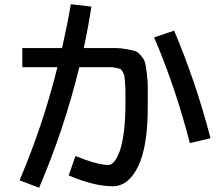

<svg xmlns="http://www.w3.org/2000/svg" viewBox="-20 -836 1040 903"><path d="M313 -816 410 -805Q395 -708 374 -610H450Q499 -610 523.5 -610Q548 -610 577.5 -604.5Q607 -599 618.5 -594.5Q630 -590 644.5 -572.5Q659 -555 662.5 -541Q666 -527 670.5 -491Q675 -455 675 -425Q675 -395 675 -335Q675 -146 629.5 -53Q584 40 510 40Q422 40 303 -11L335 -102Q440 -60 490 -60Q504 -60 518 -77Q532 -94 544 -128Q556 -162 563 -219.5Q570 -277 570 -350Q570 -390 570 -407Q570 -424 568 -448Q566 -472 565 -479Q564 -486 557 -498Q550 -510 546 -511.5Q542 -513 527.5 -516.5Q513 -520 503 -520Q493 -520 470 -520H353Q282 -229 164 47L72 12Q183 -249 250 -520H85V-610H272Q298 -726 313 -816ZM705 -660 799 -692Q902 -448 970 -186L873 -163Q805 -426 705 -660Z"/></svg>

Font: M PLUS 1p Medium
Style: Regular
Weight: 500
Version: Version 1.062